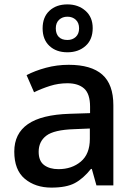

<svg xmlns="http://www.w3.org/2000/svg" viewBox="-20 -844 615 874"><path d="M293 -549Q395 -549 445.5 -504.5Q496 -460 496 -365V0H419L398 -75H394Q359 -31 320.5 -10.5Q282 10 214 10Q141 10 93 -30Q45 -70 45 -154Q45 -236 107 -279Q169 -322 297 -326L390 -329V-358Q390 -417 363 -441Q336 -465 287 -465Q246 -465 208 -453Q170 -441 135 -424L101 -502Q139 -522 189 -535.5Q239 -549 293 -549ZM317 -256Q226 -253 191 -226.5Q156 -200 156 -153Q156 -111 181 -92.5Q206 -74 246 -74Q307 -74 348 -108.5Q389 -143 389 -212V-259ZM287 -606Q236 -606 205 -635Q174 -664 174 -715Q174 -766 205 -795Q236 -824 287 -824Q336 -824 369 -795Q402 -766 402 -716Q402 -664 369.5 -635Q337 -606 287 -606ZM287 -662Q310 -662 325 -676Q340 -690 340 -715Q340 -740 325 -754Q310 -768 287 -768Q264 -768 249 -754Q234 -740 234 -715Q234 -690 247.5 -676Q261 -662 287 -662Z"/></svg>

Font: Noto Sans NKo Unjoined Medium
Style: Regular
Weight: 500
Designer: Monotype Design Team
Foundry: Monotype Imaging Inc.
Version: Version 2.004